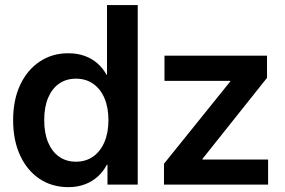

<svg xmlns="http://www.w3.org/2000/svg" viewBox="-20 -748 1156 778"><path d="M257.3 10.3Q190.4 10.3 140.1 -23.4Q89.8 -57.1 61.5 -118.2Q33.2 -179.2 33.2 -261.2Q33.2 -343.3 61.8 -404.1Q90.3 -464.8 140.9 -498.5Q191.4 -532.2 256.3 -532.2Q293.5 -532.2 323 -521.5Q352.5 -510.7 374.8 -491.2Q397 -471.7 411.6 -445.3H413.6V-727.5H538.1V0H415.5V-80.6H413.1Q398.4 -52.7 376 -32.5Q353.5 -12.2 323.7 -1Q293.9 10.3 257.3 10.3ZM287.6 -92.8Q328.1 -92.8 357.7 -113.8Q387.2 -134.8 403.3 -172.6Q419.4 -210.4 419.4 -261.2Q419.4 -312.5 403.3 -350.1Q387.2 -387.7 357.7 -408.4Q328.1 -429.2 287.6 -429.2Q248.5 -429.2 219.7 -409.2Q190.9 -389.2 175 -351.8Q159.2 -314.5 159.2 -261.2Q159.2 -208.5 175 -170.9Q190.9 -133.3 219.7 -113Q248.5 -92.8 287.6 -92.8ZM644.5 0V-84.5L913.1 -418V-420.4H646.5V-522.5H1062V-432.6L800.3 -104V-101.6H1066.4V0Z"/></svg>

Font: Inter 28pt SemiBold
Style: Regular
Weight: 600
Designer: Rasmus Andersson
Foundry: rsms
Version: Version 4.001;git-66647c0bb